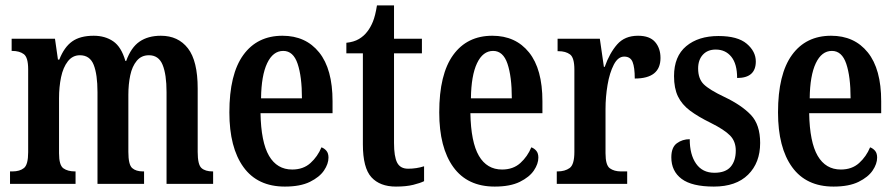

<svg xmlns="http://www.w3.org/2000/svg" viewBox="-20 -679 3309 709"><path d="M17 0V-46H26Q53 -46 68.5 -58.5Q84 -71 84 -117V-423Q84 -467 68 -479Q52 -491 25 -491H23V-536H183L194 -459H199Q217 -505 246.5 -526Q276 -547 326 -547Q368 -547 398 -526.5Q428 -506 443 -454H446Q464 -504 495.5 -525.5Q527 -547 574 -547Q638 -547 674 -500.5Q710 -454 710 -352V-118Q710 -71 724 -58.5Q738 -46 765 -46H767V0H595V-339Q595 -404 580.5 -439.5Q566 -475 530 -475Q502 -475 485 -454.5Q468 -434 461 -401Q454 -368 454 -329V-118Q454 -71 468 -58.5Q482 -46 508 -46H512V0H340V-339Q340 -404 326 -439.5Q312 -475 275 -475Q248 -475 230.5 -452.5Q213 -430 205.5 -394Q198 -358 198 -316V-113Q198 -69 214 -57.5Q230 -46 257 -46H259V0Z M1032 10Q931 10 879 -62Q827 -134 827 -264Q827 -405 878.5 -476Q930 -547 1023 -547Q1109 -547 1158.5 -485.5Q1208 -424 1208 -305V-261H942Q944 -154 973.5 -103.5Q1003 -53 1059 -53Q1100 -53 1126.5 -77Q1153 -101 1167 -135Q1178 -131 1185.5 -122Q1193 -113 1193 -97Q1193 -74 1176.5 -49.5Q1160 -25 1124.5 -7.5Q1089 10 1032 10ZM1095 -316Q1095 -396 1079 -443.5Q1063 -491 1026 -491Q988 -491 966.5 -445.5Q945 -400 944 -316Z M1442 10Q1383 10 1351.5 -24.5Q1320 -59 1320 -146V-482H1259V-521Q1287 -524 1305.5 -535Q1324 -546 1336 -562Q1348 -577 1357 -599Q1366 -621 1372 -659H1435V-536H1538V-482H1435V-151Q1435 -101 1446.5 -78.5Q1458 -56 1487 -56Q1518 -56 1546 -65V-10Q1532 -3 1506 3.5Q1480 10 1442 10Z M1807 10Q1706 10 1654 -62Q1602 -134 1602 -264Q1602 -405 1653.5 -476Q1705 -547 1798 -547Q1884 -547 1933.5 -485.5Q1983 -424 1983 -305V-261H1717Q1719 -154 1748.5 -103.5Q1778 -53 1834 -53Q1875 -53 1901.5 -77Q1928 -101 1942 -135Q1953 -131 1960.5 -122Q1968 -113 1968 -97Q1968 -74 1951.5 -49.5Q1935 -25 1899.5 -7.5Q1864 10 1807 10ZM1870 -316Q1870 -396 1854 -443.5Q1838 -491 1801 -491Q1763 -491 1741.5 -445.5Q1720 -400 1719 -316Z M2036 0V-46H2039Q2066 -46 2083.5 -58.5Q2101 -71 2101 -118V-422Q2101 -466 2085 -478Q2069 -490 2042 -490H2039V-536H2195L2210 -432H2213Q2231 -483 2259 -515Q2287 -547 2336 -547Q2379 -547 2399 -524Q2419 -501 2419 -465Q2419 -389 2324 -389Q2324 -430 2316 -450Q2308 -470 2285 -470Q2262 -470 2246.5 -440Q2231 -410 2223.5 -365.5Q2216 -321 2216 -276V-113Q2216 -69 2232 -57.5Q2248 -46 2273 -46H2296V0Z M2616 10Q2535 10 2497 -18.5Q2459 -47 2459 -98Q2459 -135 2479.5 -150Q2500 -165 2527 -165Q2527 -108 2550.5 -74.5Q2574 -41 2618 -41Q2659 -41 2678 -63Q2697 -85 2697 -123Q2697 -157 2676 -178.5Q2655 -200 2605 -225Q2558 -248 2528 -270.5Q2498 -293 2483.5 -323Q2469 -353 2469 -398Q2469 -471 2514 -508.5Q2559 -546 2633 -546Q2704 -546 2737.5 -517.5Q2771 -489 2771 -452Q2771 -391 2702 -391Q2702 -443 2680.5 -469.5Q2659 -496 2623 -496Q2593 -496 2575.5 -477Q2558 -458 2558 -426Q2558 -388 2579 -367.5Q2600 -347 2655 -321Q2718 -291 2752.5 -255Q2787 -219 2787 -151Q2787 -78 2742.5 -34Q2698 10 2616 10Z M3058 10Q2957 10 2905 -62Q2853 -134 2853 -264Q2853 -405 2904.5 -476Q2956 -547 3049 -547Q3135 -547 3184.5 -485.5Q3234 -424 3234 -305V-261H2968Q2970 -154 2999.5 -103.5Q3029 -53 3085 -53Q3126 -53 3152.5 -77Q3179 -101 3193 -135Q3204 -131 3211.5 -122Q3219 -113 3219 -97Q3219 -74 3202.5 -49.5Q3186 -25 3150.5 -7.5Q3115 10 3058 10ZM3121 -316Q3121 -396 3105 -443.5Q3089 -491 3052 -491Q3014 -491 2992.5 -445.5Q2971 -400 2970 -316Z"/></svg>

Font: Noto Serif Khmer ExtraCondensed SemiBold
Style: Regular
Weight: 600
Width: 2
Designer: Danh Hong and the Monotype Design Team
Foundry: Monotype Imaging Inc.
Version: Version 2.004; ttfautohint (v1.8.4.7-5d5b)